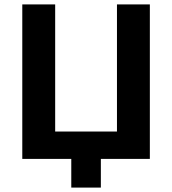

<svg xmlns="http://www.w3.org/2000/svg" viewBox="-20 -720 780 870"><path d="M303 130V0H81V-700H230V-124H510V-700H659V0H437V130Z"/></svg>

Font: Golos Text SemiBold
Style: Regular
Weight: 600
Designer: A.Korolkova, Vitaly Kuzmin
Foundry: ParaType Ltd
Version: Version 2.004